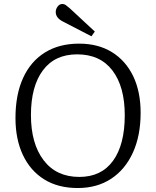

<svg xmlns="http://www.w3.org/2000/svg" viewBox="-20 -934 787 968"><path d="M372 14Q273 14 203 -29.5Q133 -73 95.5 -152.5Q58 -232 58 -339Q58 -456 96 -540Q134 -624 206 -669Q278 -714 379 -714Q475 -714 544.5 -671Q614 -628 651.5 -550Q689 -472 689 -365Q689 -250 650 -164.5Q611 -79 540 -32.5Q469 14 372 14ZM380 -42Q491 -42 550 -123.5Q609 -205 609 -353Q609 -497 547 -578.5Q485 -660 369 -660Q256 -660 196 -579Q136 -498 136 -354Q136 -210 200 -126Q264 -42 380 -42ZM441 -751 298 -825Q280 -834 270.5 -846Q261 -858 261 -874Q261 -888 270.5 -901Q280 -914 295 -914Q304 -914 311.5 -908.5Q319 -903 332 -892L458 -775Z"/></svg>

Font: Literata 12pt Light
Style: Regular
Weight: 300
Designer: Latin by Veronika Burian and Jose Scaglione. Greek by Irene Vlachou. Cyrillic by Vera Evstafieva.
Foundry: TypeTogether
Version: Version 3.002